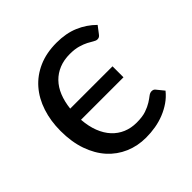

<svg xmlns="http://www.w3.org/2000/svg" viewBox="-142 -636 767 767"><g transform="rotate(-45 241.0 -253.0)"><path d="M424 -419Q420 -413.5 416 -410.8Q412 -408 405 -408Q397.5 -408 388.5 -413.8Q379.5 -419.5 366 -426.5Q352.5 -433.5 333 -439.2Q313.5 -445 285.5 -445Q252 -445 225.5 -434.2Q199 -423.5 179.5 -403.5Q160 -383.5 148.2 -354.5Q136.5 -325.5 132.5 -289.5H371.5V-227.5H131.5Q134.5 -187.5 146.5 -156.8Q158.5 -126 178 -105Q197.5 -84 223.5 -73Q249.5 -62 281 -62Q313.5 -62 334.5 -69.2Q355.5 -76.5 369.8 -85.5Q384 -94.5 393.2 -101.8Q402.5 -109 411.5 -109Q423 -109 428.5 -100.5L452.5 -71Q436 -50.5 415 -36Q394 -21.5 369.8 -11.8Q345.5 -2 319 2.5Q292.5 7 265 7Q217.5 7 176.8 -10.5Q136 -28 106 -61.2Q76 -94.5 59 -143Q42 -191.5 42 -253.5Q42 -310 57.8 -358Q73.5 -406 103.8 -440.8Q134 -475.5 178.2 -495Q222.5 -514.5 280 -514.5Q333.5 -514.5 374.2 -497.2Q415 -480 446.5 -448.5Z"/></g></svg>

Font: Lato
Style: Regular
Weight: 400
Designer: Lukasz Dziedzic with Adam Twardoch and Botio Nikoltchev
Foundry: tyPoland Lukasz Dziedzic
Version: Version 2.010; 2014-09-01; http://www.latofonts.com/; ttfaut